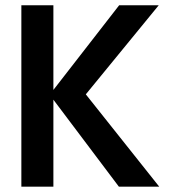

<svg xmlns="http://www.w3.org/2000/svg" viewBox="-20 -700 638 720"><path d="M60.1 0V-680.2H180.2V-362.8L426.8 -680.2H575.2L301.8 -346.2L577.1 0H425.8L180.2 -326.2V0Z"/></svg>

Font: TASA Orbiter Deck SemiBold
Style: Regular
Weight: 600
Designer: Weizhong Zhang
Version: Version 1.000;Glyphs 3.1.2 (3151)